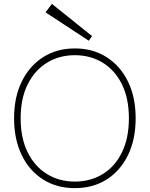

<svg xmlns="http://www.w3.org/2000/svg" viewBox="-20 -964 775 995"><path d="M368 11Q274 11 203 -34Q132 -79 92.5 -160.5Q53 -242 53 -351Q53 -460 92.5 -541Q132 -622 203 -667.5Q274 -713 368 -713Q462 -713 533 -667.5Q604 -622 643.5 -541Q683 -460 683 -351Q683 -242 643.5 -160.5Q604 -79 533 -34Q462 11 368 11ZM368 -23Q449 -23 512.5 -62Q576 -101 612 -174.5Q648 -248 648 -351Q648 -454 612 -527Q576 -600 512.5 -639Q449 -678 368 -678Q287 -678 223.5 -639Q160 -600 123.5 -527Q87 -454 87 -351Q87 -248 123.5 -174.5Q160 -101 223.5 -62Q287 -23 368 -23ZM440 -753 216 -900 249 -944 457 -777Z"/></svg>

Font: Zen Kaku Gothic Antique Light
Style: Regular
Weight: 300
Designer: Yoshimichi Ohira
Foundry: Positype
Version: Version 1.001